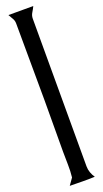

<svg xmlns="http://www.w3.org/2000/svg" viewBox="-182 -831 540 1002"><g transform="rotate(-20 87.5 -330.0)"><path d="M16 143 42 106Q46 71 45 35Q44 -1 44 -36Q44 -108 44.5 -178.5Q45 -249 45 -321Q45 -429 44 -535Q43 -641 43 -749Q43 -765 35 -778Q27 -791 20 -804H158Q151 -789 142 -774.5Q133 -760 133 -743V78Q133 95 139 112Q145 129 155 143Q138 144 120.5 144Q103 144 86 144Q69 144 51 143.5Q33 143 16 143Z"/></g></svg>

Font: Teutonic
Style: Regular
Weight: 400
Designer: Peter Wiegel
Foundry: Peter Wiegel
Version: 1.000